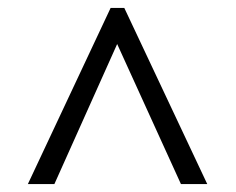

<svg xmlns="http://www.w3.org/2000/svg" viewBox="-20 -734 599 488"><path d="M261.2 -713.9H295.9L506.8 -266.1H439.9L277.8 -622.1L118.2 -266.1H50.8Z"/></svg>

Font: Noto Serif Telugu
Style: Regular
Weight: 400
Designer: Indian Type Foundry
Foundry: Monotype Imaging Inc.
Version: Version 1.01